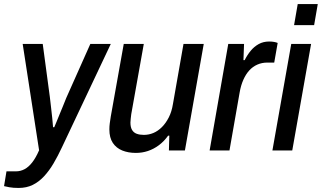

<svg xmlns="http://www.w3.org/2000/svg" viewBox="-57 -743 1589 948"><path d="M35 185Q8 185 -11 181.5Q-30 178 -37 176L-25 103H22Q44 103 64 92.5Q84 82 102 59Q120 36 136 -1L55 -526H154L189 -265Q192 -242 195 -213.5Q198 -185 201 -159.5Q204 -134 205 -115H211Q216 -126 222.5 -142.5Q229 -159 237 -178Q245 -197 253.5 -218Q262 -239 270 -259L389 -526H490L249 -16Q229 27 207.5 63.5Q186 100 160.5 127.5Q135 155 104.5 170Q74 185 35 185Z M614 12Q576 12 546.5 0Q517 -12 500 -37.5Q483 -63 483 -104Q483 -119 485 -134.5Q487 -150 490 -168L554 -526H653L591 -179Q590 -168 588.5 -157.5Q587 -147 587 -138Q587 -115 595 -101.5Q603 -88 618 -82.5Q633 -77 653 -77Q678 -77 700.5 -86.5Q723 -96 742.5 -115.5Q762 -135 776.5 -163.5Q791 -192 797 -230L849 -526H949L856 0H777L779 -73H773Q753 -45 727.5 -26Q702 -7 673.5 2.5Q645 12 614 12Z M978 0 1070 -526H1148L1145 -446H1151Q1164 -472 1181 -492.5Q1198 -513 1220.5 -525.5Q1243 -538 1272 -538Q1286 -538 1296.5 -536Q1307 -534 1314 -531L1297 -434H1263Q1236 -434 1213.5 -424Q1191 -414 1174 -395.5Q1157 -377 1144.5 -349Q1132 -321 1126 -285L1076 0Z M1395 -619 1413 -723H1512L1494 -619ZM1288 0 1381 -526H1479L1386 0Z"/></svg>

Font: Archivo SemiCondensed Medium
Style: Italic
Weight: 500
Width: 4
Italic angle: -10°
Designer: Hector Gatti
Foundry: Omnibus-Type
Version: Version 2.001